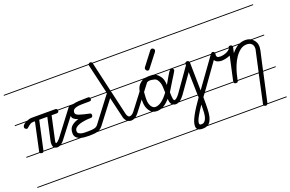

<svg xmlns="http://www.w3.org/2000/svg" viewBox="-99 -910 2292 1516"><g transform="rotate(-20 1047.5 -152.0)"><path d="M385 -280H362V-279Q362 -262 344 -262H301L258 -64Q256 -55 256 -49Q256 -47 258 -43Q265 -43 273.5 -50Q282 -57 291 -67L449 -275Q455 -283 462 -283Q469 -283 475.5 -277.5Q482 -272 482 -266Q482 -258 478 -254L318 -46Q306 -30 293 -21H385V-14H282Q270 -8 258 -8Q246 -8 237 -14H142Q138 -7 131 -7Q117 -7 112 -14H0V-21H110V-23Q110 -28 111 -29L161 -262H146Q133 -262 123 -256.5Q113 -251 105.5 -244.5Q98 -238 92.5 -233Q87 -228 83 -228Q75 -228 69 -234Q63 -240 63 -246Q63 -257 72 -266Q80 -274 90 -280H0V-287H104Q112 -290 121 -293Q136 -297 146 -297H344Q357 -297 361 -287H385ZM197 -262 145 -22V-21H229Q221 -32 221 -51Q221 -62 223 -71L265 -262ZM385 239H0V232H385ZM385 -535H0V-542H385Z M707 -280H636V-279Q636 -269 631.5 -265.5Q627 -262 619 -262Q583 -262 556.5 -261.5Q530 -261 512 -257Q494 -253 485 -244.5Q476 -236 476 -219Q476 -202 506.5 -192Q537 -182 590 -171Q602 -168 602 -156Q602 -136 585 -136Q559 -136 534 -132.5Q509 -129 488.5 -122.5Q468 -116 455.5 -104.5Q443 -93 443 -77Q443 -63 451.5 -57Q460 -51 473.5 -47.5Q487 -44 503 -44H534Q566 -44 584 -49Q602 -54 612 -68L772 -278Q778 -286 785 -286Q792 -286 798.5 -280Q805 -274 805 -267Q805 -260 801 -256L641 -47Q632 -36 622 -28Q616 -24 609 -21H707V-14H591Q581 -11 568 -10Q550 -8 525 -8Q505 -8 484 -10Q472 -11 460 -14H385V-21H442Q427 -27 418 -38Q407 -51 407 -73Q407 -112 430.5 -132Q454 -152 489 -161Q465 -169 452.5 -180Q440 -191 440 -213Q440 -243 450 -259Q459 -272 475 -280H385V-287H493Q512 -292 539 -294Q573 -296 619 -296Q631 -296 634 -287H707ZM707 -535H385V-542H707ZM707 239H385V232H707Z M1012 -535H747L804 -287H1012V-280H806L854 -72Q861 -47 875 -43Q887 -43 896.5 -49Q906 -55 916 -67L1075 -275Q1081 -283 1088 -283Q1094 -283 1101 -277.5Q1108 -272 1108 -266Q1108 -259 1103 -254L944 -47Q931 -31 918 -21H1012V-14H907Q893 -7 878 -7Q864 -7 852 -14H706V-21H843L841 -23Q825 -39 821 -64L770 -280H706V-287H769L713 -527Q712 -529 712 -533V-535H706V-542H714Q715 -543 716 -544Q721 -550 731 -550Q740 -550 744 -542H1012ZM1012 239H706V232H1012Z M1370 -14H1278Q1266 -8 1254 -8Q1242 -8 1231 -14H1132Q1115 -8 1095 -8Q1078 -8 1064 -14H1012V-21H1052Q1042 -28 1034 -40Q1012 -71 1012 -118Q1012 -181 1022 -215Q1028 -238 1044 -256Q1060 -272 1075 -280H1012V-287H1093Q1094 -287 1096 -287Q1120 -291 1157 -289Q1163 -288 1168 -287H1370V-280H1325L1326 -279Q1333 -273 1333 -268.5Q1333 -264 1329 -257Q1325 -250 1319 -240L1306 -219Q1299 -207 1289 -192L1241 -113Q1241 -42 1254 -42Q1270 -42 1298 -79L1437 -276Q1443 -284 1451 -284Q1458 -284 1464 -278.5Q1470 -273 1470 -267Q1470 -262 1466 -256L1327 -59Q1308 -33 1290 -21H1370ZM1095 -43Q1146 -43 1205 -124Q1205 -181 1198.5 -202.5Q1192 -224 1181.5 -236.5Q1171 -249 1153 -251Q1138 -255 1126 -255Q1119 -255 1113 -254Q1103 -251 1082 -240Q1048 -221 1048 -161Q1046 -140 1046.5 -132Q1047 -124 1047 -113.5Q1047 -103 1050.5 -89.5Q1054 -76 1060 -66Q1074 -43 1095 -43ZM1153 -342Q1148 -333 1139 -333Q1130 -333 1124.5 -340Q1119 -347 1119 -353.5Q1119 -360 1123 -366L1209 -478Q1217 -486 1223.5 -486Q1230 -486 1237 -480Q1244 -474 1244 -467Q1244 -461 1239 -453ZM1217 -250Q1238 -223 1238 -175L1271 -232Q1291 -268 1303 -280H1185Q1202 -270 1217 -250ZM1370 -535H1012V-542H1370ZM1370 239H1012V232H1370ZM1207 -70Q1183 -43 1155 -25Q1152 -23 1148 -21H1222L1221 -22Q1207 -37 1207 -70Z M1731 -280H1683V-279Q1683 -275 1682 -270.5Q1681 -266 1681 -263Q1681 -254 1687.5 -248Q1694 -242 1713 -242Q1736 -242 1760 -251.5Q1784 -261 1796 -277Q1803 -285 1809 -285Q1815 -285 1821.5 -279Q1828 -273 1828 -267Q1828 -253 1813.5 -241.5Q1799 -230 1779.5 -222Q1760 -214 1741 -210.5Q1722 -207 1714 -207Q1693 -207 1677.5 -213.5Q1662 -220 1654 -234L1502 -21H1731V-14H1497Q1492 -7 1486 0Q1480 7 1476 14V72Q1476 112 1473 144.5Q1470 177 1460 199Q1452 220 1437 232H1731V239H1425Q1410 246 1388 246Q1359 246 1347 235.5Q1335 225 1335 205Q1335 174 1363 122.5Q1391 71 1440 3V-6Q1440 -9 1439 -14H1370V-21H1439V-25L1433 -279V-280H1370V-287H1434Q1435 -290 1437 -292Q1442 -297 1451 -297Q1463 -297 1468 -287H1649L1651 -289Q1657 -297 1665 -297Q1671 -297 1677 -292Q1679 -290 1681 -287H1731ZM1474 -44 1644 -280H1470V-279ZM1441 63Q1410 108 1391 142.5Q1372 177 1372 195Q1372 210 1388 210Q1405 210 1415 200.5Q1425 191 1431 174Q1437 157 1439 131Q1441 105 1441 72ZM1731 -535H1370V-542H1731Z M2095 239H1931Q1930 240 1928 242Q1924 246 1919 246Q1909 246 1904 241Q1902 240 1901 239H1731V232H1899V230Q1899 226 1900 224L1951 -14H1775Q1773 -8 1770 -5Q1766 -2 1760 -2Q1749 -2 1744 -6Q1741 -9 1740 -14H1731V-21H1740L1741 -22V-29L1796 -280H1731V-287H1797Q1801 -297 1813 -297Q1822 -297 1827 -292Q1829 -289 1830 -287H1890Q1914 -297 1941 -297Q1962 -297 1978 -290Q1981 -288 1984 -287H2095V-280H1994Q2000 -276 2005 -270Q2017 -258 2023 -242.5Q2029 -227 2029 -209Q2029 -201 2026 -182L1990 -21H2095V-14H1989L1935 231L1934 232H2095ZM1990 -190Q1993 -200 1993 -210Q1993 -235 1978.5 -248Q1964 -261 1939 -261Q1909 -261 1884.5 -242.5Q1860 -224 1841 -196Q1822 -168 1809 -135.5Q1796 -103 1788 -73L1776 -21H1953ZM2095 -535H1731V-542H2095ZM1831 -277Q1831 -276 1831 -275L1821 -230Q1847 -263 1876 -280H1832Q1832 -279 1831 -277Z"/></g></svg>

Font: Gruenewald VA 1. Klasse
Style: Regular
Weight: 400
Designer: Peter Wiegel
Foundry: Peter Wiegel, nach dem Schriftentwurf von Dr. H. Gr¸newald
Version: Version 0.007